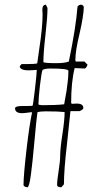

<svg xmlns="http://www.w3.org/2000/svg" viewBox="-20 -773 440 821"><path d="M242.2 27.8 253.4 15.1Q253.4 -45.9 266.6 -158.7Q278.8 -270.5 281.2 -297.9H320.3Q336.4 -304.7 336.4 -311Q336.4 -330.1 308.1 -330.1Q302.7 -330.1 298.3 -329.6L289.6 -329.1L284.2 -331.1Q284.2 -423.3 299.3 -481.9L320.3 -481L341.3 -480Q348.1 -480 354.5 -496.1L341.3 -509.8H304.2L302.2 -515.1Q302.2 -555.7 320.3 -629.9Q337.4 -703.6 338.4 -743.2Q334.5 -752.9 326.2 -752.9Q317.9 -752.9 311.5 -745.1Q304.7 -656.2 274.4 -509.8Q255.4 -502.9 221.2 -502.9H208.5Q180.2 -502.9 165.5 -506.8Q165.5 -546.4 174.3 -623Q183.1 -700.2 183.1 -738.8L176.3 -752.9Q161.1 -752.9 161.1 -731Q161.1 -725.6 161.6 -721.2Q162.1 -716.8 162.1 -710.9Q162.1 -657.2 148.4 -567.4Q140.6 -515.1 139.2 -502Q129.9 -499 93.3 -499H72.3L64.5 -490.2Q64.9 -472.2 103.5 -472.2L121.1 -473.1L137.2 -474.1Q137.2 -459.5 129.6 -393.1Q122.1 -326.7 119.1 -320.8Q112.3 -319.8 99.1 -319.8H78.1Q44.4 -319.8 44.4 -310.1Q44.4 -289.1 74.2 -289.1Q84 -289.1 96.2 -291Q108.4 -293 117.2 -293Q105.5 -238.3 93 -130.1Q80.6 -22 80.6 18.1Q80.6 22 86.2 24.9Q91.8 27.8 97.2 27.8Q105 27.8 112.3 -27.3Q119.1 -77.6 127.4 -170.4Q136.2 -267.6 140.1 -293Q151.9 -296.9 175.3 -296.9Q229.5 -296.9 256.3 -293.9Q256.3 -260.7 247.1 -200.7Q237.3 -136.7 237.3 -106.9Q237.3 -84.5 231 -44.4Q224.1 -1 224.1 18.1Q224.1 27.8 242.2 27.8ZM145 -327.1 144.5 -329.1Q144.5 -353 150.9 -408Q157.2 -462.9 162.1 -474.1Q172.9 -480 195.3 -480Q272.5 -480 272.5 -470.2Q272.5 -460.9 271.5 -442.4Q270 -424.3 264.6 -384.8L254.4 -327.1Q222.2 -323.2 162.1 -323.2Q155.8 -323.2 145.5 -325.2Z"/></svg>

Font: Amatica SC
Style: Regular
Weight: 400
Version: Version 2.000